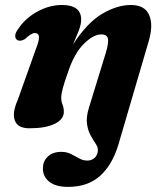

<svg xmlns="http://www.w3.org/2000/svg" viewBox="-20 -502 648 770"><path d="M454.5 79Q430 160 380.8 203.8Q331.5 247.5 253 247.5Q203.5 247.5 177.8 227Q152 206.5 152 173.5Q152 144.5 171.8 125.8Q191.5 107 226 107Q248 107 265 115.8Q282 124.5 297.5 133.2Q313 142 330.5 142Q348 142 360 130.5Q372 119 372.5 100.5Q373 88 363.5 74Q354 60 343.5 41.2Q333 22.5 329 -4.5Q325 -31.5 336.5 -69.5L404 -289Q416 -328.5 413 -346.2Q410 -364 386 -364Q354.5 -364 316 -326Q277.5 -288 252 -210.5Q238 -171.5 231.8 -147.8Q225.5 -124 225.5 -109.5Q225.5 -95 230.8 -82.2Q236 -69.5 236 -53Q236 -23.5 199.5 -5.5Q163 12.5 98 12.5Q51 12.5 39.5 -18.8Q28 -50 51.5 -102L122.5 -301.5Q138 -340 136.2 -354.8Q134.5 -369.5 119.5 -369.5Q105.5 -369.5 79.5 -345Q62 -335 50 -341Q41 -346.5 41 -358Q41 -369.5 51 -383Q79.5 -427.5 128.5 -454.8Q177.5 -482 228 -482Q305.5 -482 305.5 -423.5Q305.5 -403.5 295.5 -378.2Q285.5 -353 273 -324Q330 -411.5 390 -446.8Q450 -482 505 -482Q561 -482 578.5 -441.2Q596 -400.5 575 -332Z"/></svg>

Font: Fraunces 9pt
Style: Bold Italic
Weight: 700
Italic angle: -16°
Version: Version 1.000;[b76b70a41]